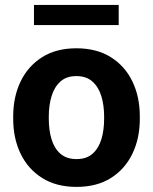

<svg xmlns="http://www.w3.org/2000/svg" viewBox="-20 -729 604 759"><path d="M32.2 -258.8V-269Q32.2 -346.2 61.5 -407Q90.8 -467.8 146.5 -502.9Q202.1 -538.1 281.7 -538.1Q362.3 -538.1 418.2 -502.9Q474.1 -467.8 503.4 -407Q532.7 -346.2 532.7 -269V-258.8Q532.7 -182.1 503.4 -121.3Q474.1 -60.5 418.5 -25.4Q362.8 9.8 282.7 9.8Q202.6 9.8 146.7 -25.4Q90.8 -60.5 61.5 -121.3Q32.2 -182.1 32.2 -258.8ZM172.9 -269V-258.8Q172.9 -214.8 183.6 -179Q194.3 -143.1 218.5 -121.6Q242.7 -100.1 282.7 -100.1Q322.3 -100.1 346.2 -121.6Q370.1 -143.1 380.9 -179Q391.6 -214.8 391.6 -258.8V-269Q391.6 -312 380.9 -348.1Q370.1 -384.3 345.9 -406.2Q321.8 -428.2 281.7 -428.2Q242.2 -428.2 218.3 -406.2Q194.3 -384.3 183.6 -348.1Q172.9 -312 172.9 -269ZM449.2 -709.5V-629.9H114.3V-709.5Z"/></svg>

Font: Vazirmatn UI
Style: Bold
Weight: 700
Designer: Saber Rastikerdar
Foundry: Saber Rastikerdar
Version: Version 33.003